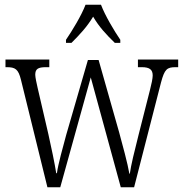

<svg xmlns="http://www.w3.org/2000/svg" viewBox="-20 -786 769 806"><path d="M257 -619V-606H280C315 -641 345 -673 371 -716C396 -673 426 -641 462 -606H485V-619C459 -657 421 -721 404 -766H339C322 -721 283 -657 257 -619ZM68 -451 179 0H233L361 -461L487 0H543L656 -440C671 -496 681 -504 718 -504H728V-536H559V-504H575C609 -504 621 -493 621 -469C621 -457 616 -433 610 -410L562 -221C544 -150 530 -93 525 -57H523C517 -95 493 -184 480 -231L394 -534H349L258 -220C245 -172 223 -93 219 -59H216C211 -93 194 -175 183 -223L138 -417C134 -434 128 -462 128 -472C128 -496 139 -504 173 -504H187V-536H3V-504H8C44 -504 57 -496 68 -451Z"/></svg>

Font: Noto Serif Hebrew Condensed Light
Style: Regular
Weight: 300
Width: 3
Designer: Monotype Design Team
Foundry: Monotype Imaging Inc.
Version: Version 2.004